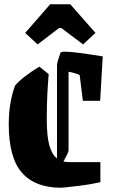

<svg xmlns="http://www.w3.org/2000/svg" viewBox="-20 -867 528 899"><path d="M208 -520Q204 -473 201.5 -422Q199 -371 199 -309Q199 -230 211 -186.5Q223 -143 247 -125V-562Q247 -570 252 -586Q257 -602 264 -622Q272 -625 281 -625Q305 -625 337.5 -621Q370 -617 403.5 -612Q437 -607 461 -603L449 -395H368L353 -516Q344 -520 329 -524.5Q314 -529 301 -531V-163Q301 -157 293.5 -142Q286 -127 277 -111Q290 -108 305 -108H450V-14Q433 -10 404.5 -5Q376 0 346 3.5Q316 7 293.5 9.5Q271 12 266 12Q144 12 82.5 -58.5Q21 -129 21 -285Q21 -341 29.5 -387.5Q38 -434 51 -467Q67 -486 97.5 -509.5Q128 -533 164 -555ZM156 -659 98 -713 215 -847H309L427 -713L369 -659L267 -736H257Z"/></svg>

Font: Grenze Gotisch Black
Style: Regular
Weight: 900
Designer: Renata Polastri
Foundry: Omnibus-Type
Version: Version 1.001